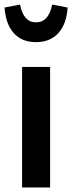

<svg xmlns="http://www.w3.org/2000/svg" viewBox="-40 -823 317 843"><path d="M180 0H57V-529H180ZM-20 -790 48 -803Q63 -725 118 -725Q174 -725 189 -803L257 -790Q252 -717 216 -677.5Q180 -638 118 -638Q56 -638 20.5 -677.5Q-15 -717 -20 -790Z"/></svg>

Font: Fira Sans Compressed Medium
Style: Regular
Weight: 500
Width: 1
Designer: bBox Type GmbH & Carrois Corporate GbR & Edenspiekermann AG
Foundry: bBox Type GmbH & Carrois Corporate GbR & Edenspiekermann AG
Version: Version 4.301